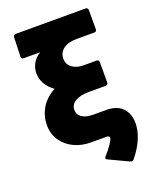

<svg xmlns="http://www.w3.org/2000/svg" viewBox="-184 -896 1020 1252"><g transform="rotate(-20 326.0 -270.0)"><path d="M318 -531Q318 -492 348.5 -469Q379 -446 429 -446H516Q534 -446 534 -428V-289Q534 -271 516 -271H398Q339 -271 305 -250Q271 -229 271 -193Q271 -159 299.5 -140.5Q328 -122 376 -122H469Q566 -122 602 -49Q617 -16 617 24Q617 71 595 126.5Q573 182 525 241Q519 250 509 250Q504 250 498 247L362 183Q353 179 353 173Q353 169 358 162Q389 128 409 98Q429 68 429 58Q429 43 409 43H300Q238 43 185.5 18.5Q133 -6 101 -52Q69 -98 69 -161Q69 -222 99.5 -275.5Q130 -329 197 -367Q162 -391 141 -426Q120 -461 120 -504Q120 -536 137 -568.5Q154 -601 191 -623H78Q60 -623 60 -641L64 -772Q64 -790 82 -790H565Q583 -790 583 -772V-641Q583 -623 565 -623H444Q384 -623 351 -598Q318 -573 318 -531Z"/></g></svg>

Font: LINE Seed JP_TTF ExtraBold
Style: Regular
Weight: 800
Designer: LY Corporation & Fontrix & Fontworks
Version: Version 1.015